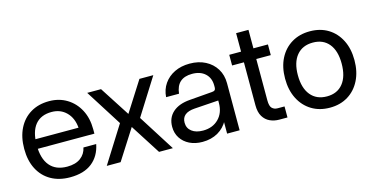

<svg xmlns="http://www.w3.org/2000/svg" viewBox="-67 -944 2475 1270"><g transform="rotate(-15 1170.5 -308.5)"><path d="M39.4 -249.8Q39.4 -169.4 69.4 -111.1Q99.4 -52.9 154.6 -21.3Q209.9 10.4 285.2 10.4Q380.4 10.4 436.1 -33.8Q491.9 -78 507.7 -157.6H420.3Q411.3 -114.1 376.8 -88.4Q342.3 -62.7 284.7 -62.7Q207.1 -62.7 166.4 -111.2Q125.6 -159.7 125.6 -253Q125.6 -344.1 164.2 -391.6Q202.9 -439 277.1 -439Q337.6 -439 377.4 -399.3Q417.1 -359.5 422.8 -292.4H118.4V-227.1H514V-257.3Q514 -332.9 483.9 -390.2Q453.7 -447.5 400.6 -479.9Q347.5 -512.4 278.9 -512.4Q206.5 -512.4 152.6 -480.2Q98.6 -448 69 -388.9Q39.4 -329.9 39.4 -249.8Z M537.8 -500 695.6 -250.8 537.8 0H632.7L764.1 -205.9L895.8 0H990.5L832.6 -249.2L990.5 -500H895.5L764.9 -294.9L632.5 -500Z M1447.7 -322.6Q1447.7 -378.4 1421.5 -421Q1395.2 -463.6 1348.9 -487.6Q1302.6 -511.6 1241.4 -511.6Q1183.2 -511.6 1137.9 -489.7Q1092.6 -467.7 1065.4 -428.5Q1038.1 -389.2 1034.6 -337.4H1123Q1134.2 -442 1239.9 -442Q1296.3 -442 1329.1 -411.5Q1362 -381 1362 -330V0H1447.7ZM1394.5 -207.3 1362 -209.9Q1362 -142.6 1321.2 -101.6Q1280.4 -60.6 1214 -60.6Q1165.9 -60.6 1137.4 -82.7Q1108.9 -104.7 1108.9 -142.4Q1108.9 -209.8 1197.5 -215.8L1363.8 -227L1362 -316.6Q1362 -304.5 1356.1 -298.6Q1350.3 -292.7 1336.4 -291.9L1182.9 -279.5Q1106.4 -273.9 1064.4 -236.6Q1022.4 -199.4 1022.4 -137.1Q1022.4 -93.7 1043.9 -60.3Q1065.5 -26.9 1103.6 -8Q1141.8 10.9 1191.6 10.9Q1252.1 10.9 1297.9 -15.3Q1343.6 -41.5 1369.1 -90.4Q1394.5 -139.3 1394.5 -207.3Z M1510.5 -500V-426.9H1775.4V-500ZM1775.4 -75.5H1728Q1705.4 -75.5 1690.7 -89.5Q1676 -103.5 1676 -144V-626.6H1591.4V-132.9Q1591.4 -85.1 1609.1 -55.9Q1626.9 -26.6 1656 -13.3Q1685.1 0 1719.5 0H1775.4Z M1826.4 -251.9Q1826.4 -173.3 1856.3 -114.2Q1886.3 -55.1 1939.9 -22.4Q1993.6 10.4 2064.7 10.4Q2135.7 10.4 2188.9 -22.4Q2242 -55.1 2271.7 -114.2Q2301.5 -173.3 2301.5 -252Q2301.5 -330.7 2271.7 -389.2Q2242 -447.7 2188.9 -480.1Q2135.7 -512.4 2064.7 -512.4Q1993.6 -512.4 1940 -480.1Q1886.3 -447.8 1856.3 -389.2Q1826.4 -330.6 1826.4 -251.9ZM2213.8 -252Q2213.8 -164.1 2174.7 -115.5Q2135.6 -66.9 2064.7 -66.9Q1993.4 -66.9 1953.6 -115.5Q1913.9 -164.1 1913.9 -252Q1913.9 -339.2 1953.6 -387.1Q1993.4 -435.1 2064.7 -435.1Q2135.6 -435.1 2174.7 -387.1Q2213.8 -339.2 2213.8 -252Z"/></g></svg>

Font: Overused Grotesk Light
Style: Regular
Weight: 300
Designer: RandomMaerks
Version: Version 0.005